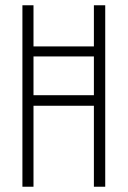

<svg xmlns="http://www.w3.org/2000/svg" viewBox="-20 -708 484 728"><path d="M65 0V-688H107V-532H336V-688H379V0H336V-307H107V0ZM107 -347H336V-494H107Z"/></svg>

Font: Saira ExtraCondensed ExtraLight
Style: Regular
Weight: 250
Width: 2
Designer: Hector Gatti with collaboration of the Omnibus-Type team
Foundry: Omnibus-Type
Version: Version 1.101